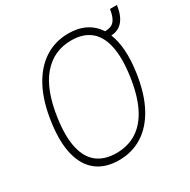

<svg xmlns="http://www.w3.org/2000/svg" viewBox="-166 -890 1042 1055"><g transform="rotate(-30 355.0 -362.5)"><path d="M295.5 10Q210.5 10 155.8 -32Q101 -74 80.2 -156Q59.5 -238 76.5 -358Q93.5 -480 138 -563.5Q182.5 -647 249.2 -690Q316 -733 400.5 -733Q462 -733 507.5 -710Q553 -687 581.5 -642.5Q606.5 -642.5 623 -650.5Q639.5 -658.5 650 -678.8Q660.5 -699 666.5 -735H710Q704.5 -693 690.2 -664.8Q676 -636.5 653.5 -621.5Q631 -606.5 600 -605Q618.5 -559.5 623 -498Q627.5 -436.5 616.5 -360Q599.5 -239.5 555.8 -157Q512 -74.5 445.8 -32.2Q379.5 10 295.5 10ZM302.5 -31Q376.5 -31 432.5 -67Q488.5 -103 524.8 -176Q561 -249 576.5 -360Q592 -471.5 576 -545.2Q560 -619 514.2 -655.5Q468.5 -692 394.5 -692Q283.5 -692 212.2 -609.2Q141 -526.5 117.5 -360Q102 -249.5 118.5 -176.5Q135 -103.5 181.5 -67.2Q228 -31 302.5 -31Z"/></g></svg>

Font: Public Sans Thin
Style: Italic
Weight: 100
Italic angle: -8°
Designer: The Public Sans project authors (U.S. Web Design System). Libre Franklin designed by Pablo Impallari and Rodrigo Fuenzal
Version: Version 2.000